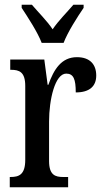

<svg xmlns="http://www.w3.org/2000/svg" viewBox="-20 -786 436 806"><path d="M155 -606H247C264 -651 305 -715 331 -753V-766H288C261 -734 225 -699 201 -663C177 -699 141 -734 114 -766H71V-753C96 -715 138 -651 155 -606ZM21 0H266V-43H245C212 -43 186 -51 186 -110V-276C186 -368 211 -477 258 -477C289 -477 298 -453 298 -398C356 -398 384 -424 384 -469C384 -515 358 -546 303 -546C238 -546 206 -495 183 -430H180L166 -536H23V-493H26C61 -493 86 -484 86 -425V-115C86 -52 59 -43 24 -43H21Z"/></svg>

Font: Noto Serif Tamil ExtraCondensed Medium
Style: Italic
Weight: 500
Width: 2
Italic angle: -12°
Designer: Indian Type Foundry, Tom Grace, and the Monotype Design Team
Foundry: Monotype Imaging Inc.
Version: Version 2.003